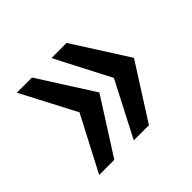

<svg xmlns="http://www.w3.org/2000/svg" viewBox="-104 -656 663 663"><g transform="rotate(-45 227.5 -325.0)"><path d="M285 -526 413 -325 285 -124H211L315 -325L211 -526ZM116 -526 244 -325 116 -124H42L147 -325L42 -526Z"/></g></svg>

Font: Archivo Condensed Medium
Style: Regular
Weight: 500
Width: 3
Designer: Hector Gatti
Foundry: Omnibus-Type
Version: Version 2.001